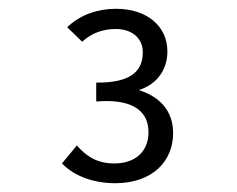

<svg xmlns="http://www.w3.org/2000/svg" viewBox="-20 -656 540 437"><path d="M242 -239C327 -239 374 -289 374 -353C374 -407 340 -437 296 -451C337 -464 361 -497 361 -539C361 -596 315 -636 244 -636C205 -636 164 -624 133 -594L167 -561C190 -582 216 -590 244 -590C279 -590 305 -570 305 -537C305 -499 284 -467 199 -468V-425C272 -431 318 -410 318 -355C318 -313 290 -284 240 -284C199 -284 175 -302 155 -325L121 -284C150 -254 195 -239 242 -239Z"/></svg>

Font: Inconsolata Thin
Style: Regular
Weight: 100
Monospace: yes
Designer: Raph Levien, Cyreal, Brenton Simpson
Foundry: Raph Levien, Cyreal, Google
Version: Version 3.100